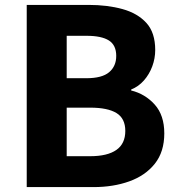

<svg xmlns="http://www.w3.org/2000/svg" viewBox="-20 -763 728 783"><path d="M89 0V-743H341Q418 -743 479.5 -726Q541 -709 577 -669.5Q613 -630 613 -559Q613 -525 601 -492.5Q589 -460 567 -435Q545 -410 515 -398V-394Q572 -380 611 -336.5Q650 -293 650 -219Q650 -144 611.5 -95.5Q573 -47 507.5 -23.5Q442 0 361 0ZM252 -444H332Q396 -444 425 -468.5Q454 -493 454 -535Q454 -579 424 -598Q394 -617 333 -617H252ZM252 -126H348Q418 -126 454.5 -151.5Q491 -177 491 -229Q491 -280 455 -302Q419 -324 348 -324H252Z"/></svg>

Font: Noto Sans KR Thin ExtraBold
Style: Regular
Weight: 800
Version: Version 2.004-H2;hotconv 1.0.118;makeotfexe 2.5.65603